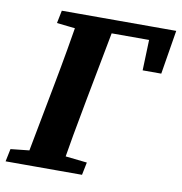

<svg xmlns="http://www.w3.org/2000/svg" viewBox="-98 -728 755 798"><g transform="rotate(10 280.0 -328.5)"><path d="M473 -471.3H551.6L582 -657.1H253.7L242.3 -600.4H538.3L479.4 -657.1L473 -471.3ZM-22.3 0H300.2L311.1 -53.6L173.5 -68.6H130.1L-11.2 -53.6L-22.3 0ZM55.5 0H209.2C226 -103 244.7 -207 264.4 -310.7L330.2 -657.1H175.8C159.1 -554.1 141.1 -450.1 121.4 -347.1L55.5 0ZM88.2 -603.2 225 -588.2H240.6L253.7 -657.1H99.1L88.2 -603.2Z"/></g></svg>

Font: Source Serif 4 Variable
Style: Italic
Weight: 400
Italic angle: -12°
Designer: Frank Grießhammer
Foundry: Adobe Systems Incorporated
Version: Version 4.004;hotconv 1.0.116;makeotfexe 2.5.65601